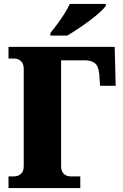

<svg xmlns="http://www.w3.org/2000/svg" viewBox="-20 -951 621 971"><path d="M235 -771V-784Q251 -804 270 -829.5Q289 -855 306 -882Q323 -909 333 -931H515V-921Q506 -908 484 -888Q462 -868 433 -846.5Q404 -825 374 -805Q344 -785 320 -771ZM23 0V-59H51Q72 -59 86 -72Q100 -85 100 -111V-603Q100 -629 86 -642Q72 -655 51 -655H23V-714H560L565 -517H486L482 -576Q478 -618 459 -632Q440 -646 409 -646H289V-111Q289 -85 302.5 -72Q316 -59 337 -59H386V0Z"/></svg>

Font: Noto Serif SemiCondensed Black
Style: Regular
Weight: 900
Width: 4
Designer: Monotype Design Team
Foundry: Monotype Imaging Inc.
Version: Version 2.014; ttfautohint (v1.8.4.7-5d5b)